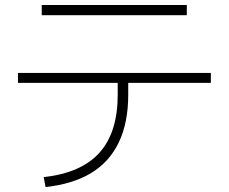

<svg xmlns="http://www.w3.org/2000/svg" viewBox="-20 -760 920 772"><path d="M155.6 -47.8Q306.7 -64.4 380 -146.1Q453.3 -227.8 453.3 -378.9V-426.7H52.2V-466.7H827.8V-426.7H495.6V-378.9Q495.6 -266.7 457.8 -187.8Q420 -108.9 346.7 -64.4Q273.3 -20 163.3 -7.8ZM147.8 -698.9V-740H731.1V-698.9Z"/></svg>

Font: Paperlogy 2 ExtraLight
Style: Regular
Weight: 250
Designer: redesigned by Lee Juim, glyphs from Gmarket Sans & Montserrat
Foundry: PT&
Version: Version 1.001